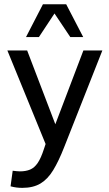

<svg xmlns="http://www.w3.org/2000/svg" viewBox="-20 -740 520 915"><path d="M86.4 155.3Q72.3 155.3 58.6 153.6Q44.9 151.9 30.3 147.9L40.5 73.7Q50.3 74.7 58.8 75.7Q67.4 76.7 74.7 76.7Q103 76.7 123.5 68.1Q144 59.6 159.7 36.6Q175.3 13.7 189.5 -30.3L197.3 -53.7L15.1 -499.5H109.4L243.7 -147.9L377.4 -499.5H467.8L285.6 -38.1Q259.8 27.8 233.6 70.8Q207.5 113.8 172.9 134.5Q138.2 155.3 86.4 155.3ZM104 -563.5 184.6 -719.7H295.4L376.5 -563.5H314.9L239.7 -675.8L165.5 -563.5Z"/></svg>

Font: Pontano Sans Medium
Style: Regular
Weight: 500
Designer: Vernon Adams
Foundry: Vernon Adams
Version: Version 2.001